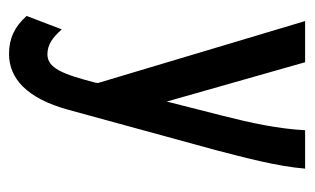

<svg xmlns="http://www.w3.org/2000/svg" viewBox="-152 -352 680 415"><g transform="rotate(90 187.5 -145.0)"><path d="M97 175C149 175 193 138 218 46L305 -272C321 -334 340 -404 345 -465H262C259 -407 246 -347 231 -288L200 -166L115 -465H26L160 -17L159 -11C141 58 128 92 98 92C76 92 61 80 44 61L15 137C38 163 64 175 97 175Z"/></g></svg>

Font: Inconsolata Condensed
Style: Bold
Weight: 700
Width: 3
Monospace: yes
Designer: Raph Levien, Cyreal, Brenton Simpson
Foundry: Raph Levien, Cyreal, Google
Version: Version 3.100